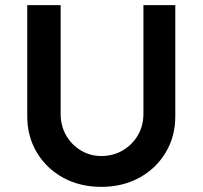

<svg xmlns="http://www.w3.org/2000/svg" viewBox="-20 -721 788 747"><path d="M374 6Q291 6 226 -29.5Q161 -65 123.5 -127.5Q86 -190 86 -269V-701H216V-278Q216 -231 237.5 -194Q259 -157 295 -135.5Q331 -114 374 -114Q420 -114 457 -135.5Q494 -157 516 -194Q538 -231 538 -278V-701H662V-269Q662 -190 624.5 -127.5Q587 -65 522 -29.5Q457 6 374 6Z"/></svg>

Font: Readex Pro Medium
Style: Regular
Weight: 500
Designer: Bonnie Shaver-Troup, Thomas Jockin
Foundry: Lexend
Version: Version 1.204